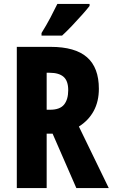

<svg xmlns="http://www.w3.org/2000/svg" viewBox="-20 -951 570 971"><path d="M236 -714Q360 -714 420 -661.5Q480 -609 480 -502Q480 -438 454 -390Q428 -342 379 -311L530 0H366L246 -275H216V0H65V-714ZM231 -583H216V-396H233Q283 -396 304 -422Q325 -448 325 -495Q325 -542 301.5 -562.5Q278 -583 231 -583ZM433 -921Q420 -904 396 -877Q372 -850 345 -821.5Q318 -793 294 -771H190V-784Q215 -824 234.5 -861Q254 -898 270 -931H433Z"/></svg>

Font: Noto Sans Gujarati ExtraCondensed ExtraBold
Style: Regular
Weight: 800
Width: 2
Designer: Jelle Bosma - Monotype Design Team, Universal Thirst
Foundry: Monotype Imaging Inc.
Version: Version 2.106; ttfautohint (v1.8.4.7-5d5b)